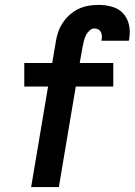

<svg xmlns="http://www.w3.org/2000/svg" viewBox="-20 -763 549 783"><path d="M107 0 176 -410H79V-506H193L207 -589Q210 -610 216.5 -630Q223 -650 235 -668.5Q247 -687 263.5 -702Q280 -717 300 -726.5Q320 -736 340.5 -739.5Q361 -743 382 -743Q410 -743 437 -735.5Q464 -728 482 -708.5Q500 -689 506 -661.5Q512 -634 507 -606Q507 -603 506.5 -601Q506 -599 505 -597H394Q394 -598 394 -598.5Q394 -599 394 -600Q396 -608 395.5 -616.5Q395 -625 391.5 -632Q388 -639 381 -643Q374 -647 365 -647Q354 -647 344.5 -638Q335 -629 330 -618Q325 -607 322 -596Q319 -585 317 -573L305 -506H442V-410H289L220 0Z"/></svg>

Font: iosevka_custom_sans_ss08
Style: Bold Italic
Weight: 700
Italic angle: -10°
Designer: Belleve Invis
Foundry: Belleve Invis
Version: Version 10.3.0; ttfautohint (v1.8.3)